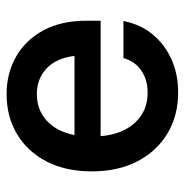

<svg xmlns="http://www.w3.org/2000/svg" viewBox="-9 -541 560 582"><g transform="rotate(-90 271.0 -250.0)"><path d="M281.7 10Q211.7 10 157.9 -22.1Q104.2 -54.2 73.3 -112.9Q42.5 -171.7 42.5 -251.7Q42.5 -330.8 72.5 -388.8Q102.5 -446.7 155.4 -478.3Q208.3 -510 276.7 -510Q340 -510 390.4 -481.2Q440.8 -452.5 470 -398.3Q499.2 -344.2 499.2 -268.3V-225H149.2Q155 -158.3 190.4 -120.4Q225.8 -82.5 280.8 -82.5Q320.8 -82.5 348.8 -102.1Q376.7 -121.7 385.8 -155.8H498.3Q488.3 -104.2 457.5 -67.1Q426.7 -30 381.7 -10Q336.7 10 281.7 10ZM152.5 -304.2H392.5Q385.8 -359.2 354.6 -388.8Q323.3 -418.3 276.7 -418.3Q229.2 -418.3 196.2 -388.3Q163.3 -358.3 152.5 -304.2Z"/></g></svg>

Font: Funnel Sans Light Medium
Style: Regular
Weight: 500
Version: Version 1.000